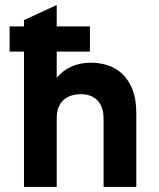

<svg xmlns="http://www.w3.org/2000/svg" viewBox="-20 -742 631 762"><path d="M391.1 0V-270Q391.1 -295.9 384.3 -314.5Q377.4 -333 365.2 -345Q353 -356.9 336.9 -362.5Q320.8 -368.2 301.8 -368.2Q281.7 -368.2 264.2 -363Q246.6 -357.9 233.4 -346.4Q220.2 -335 212.6 -316.7Q205.1 -298.3 205.1 -272V0H75.2V-537.1H18.1V-637.2H75.2V-662.1L205.1 -722.2V-637.2H336.9V-537.1H205.1V-433.1Q228.5 -461.9 262.9 -477.5Q297.4 -493.2 341.8 -493.2Q374.5 -493.2 406.7 -483.2Q439 -473.1 464.4 -449.7Q489.7 -426.3 505.4 -387.7Q521 -349.1 521 -292V0Z"/></svg>

Font: Overpass
Style: Bold
Weight: 700
Designer: Delve Withrington
Foundry: Delve Fonts
Version: Version 1.001